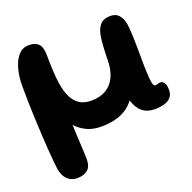

<svg xmlns="http://www.w3.org/2000/svg" viewBox="-123 -581 933 933"><g transform="rotate(-20 344.0 -114.0)"><path d="M122 229.5Q106 229.5 90.2 222.5Q74.5 215.5 62.8 198.8Q51 182 46 153.5Q44 139 41.5 112.8Q39 86.5 36.5 51.5Q34 16.5 31.8 -24.2Q29.5 -65 27.5 -109.2Q25.5 -153.5 24.5 -198Q23.5 -242.5 23.5 -284.5Q23.5 -328.5 33.8 -368.2Q44 -408 65.5 -433.2Q87 -458.5 120.5 -458.5Q149 -458.5 163 -448Q177 -437.5 181.8 -421.8Q186.5 -406 187 -390.5Q187.5 -380 187.5 -367.2Q187.5 -354.5 188 -341Q188.5 -327.5 188.8 -315Q189 -302.5 190 -292Q193 -234 205.2 -191.2Q217.5 -148.5 244.2 -124.8Q271 -101 316 -101Q360.5 -101 392.2 -119.8Q424 -138.5 440.5 -174.8Q457 -211 457 -263.5Q457 -281 457.8 -297.5Q458.5 -314 459.5 -329.5Q460.5 -345 462.2 -360Q464 -375 466.5 -389.5Q474 -422 491 -439.2Q508 -456.5 541.5 -456.5Q570 -456.5 585.2 -439Q600.5 -421.5 606.5 -390.5Q608 -379.5 609 -368.2Q610 -357 610.5 -345.2Q611 -333.5 611.5 -322Q612 -310.5 612.2 -298.5Q612.5 -286.5 612.8 -274.2Q613 -262 613 -250Q613 -182.5 614.5 -141.8Q616 -101 620 -83Q624 -65 631.5 -65Q641.5 -65 647.2 -67.5Q653 -70 661 -70Q666.5 -70 672.8 -65.2Q679 -60.5 683.2 -50.2Q687.5 -40 687.5 -22Q687.5 -0.5 678 12.5Q668.5 25.5 653.8 32.2Q639 39 622.2 41.2Q605.5 43.5 591 43.5Q559 43.5 536.2 29.5Q513.5 15.5 499.2 -14.2Q485 -44 479 -91.5L506.5 -67.5Q486.5 -21.5 439.8 6.2Q393 34 316.5 34Q274 34 242 18.2Q210 2.5 189.5 -21Q169 -44.5 160 -68L187.5 -80Q188 -51.5 188.8 -24.8Q189.5 2 190.5 26Q191.5 50 192.8 70.8Q194 91.5 194.8 108.8Q195.5 126 196 138.8Q196.5 151.5 196.5 159.5Q196.5 195.5 177 212.5Q157.5 229.5 122 229.5Z"/></g></svg>

Font: Gluten Medium
Style: Regular
Weight: 500
Designer: Tyler Finck
Foundry: Etcetera Type Company
Version: Version 1.300